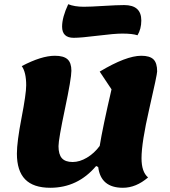

<svg xmlns="http://www.w3.org/2000/svg" viewBox="-20 -864 804 909"><path d="M329 -685Q274 -685 274 -738Q274 -782 303 -844Q333 -832 377 -832Q407 -832 470.5 -836Q534 -840 568 -840Q649 -840 649 -767Q649 -727 631 -697Q607 -705 559 -705Q522 -705 442.5 -695Q363 -685 329 -685ZM218 25Q138 25 99 -15Q60 -55 60 -137Q60 -192 82 -306Q104 -420 104 -460Q104 -522 83 -551Q176 -600 240 -600Q281 -600 299.5 -583.5Q318 -567 318 -529Q318 -493 287.5 -348.5Q257 -204 257 -172Q257 -133 273 -115Q289 -97 324 -97Q357 -97 391.5 -117.5Q426 -138 452 -173Q466 -260 508 -441L452 -525Q577 -600 649 -600Q689 -600 706.5 -583Q724 -566 724 -526Q724 -511 687 -350Q650 -189 650 -115Q650 -50 681 -24Q624 25 562 25Q457 25 445 -73L435 -78Q348 25 218 25Z"/></svg>

Font: Lemonada
Style: Bold
Weight: 700
Designer: Mohamed Gaber (Arabic), Eduardo Tunni (Latin)
Foundry: Kief Type Foundry
Version: Version 4.004